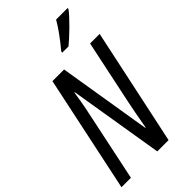

<svg xmlns="http://www.w3.org/2000/svg" viewBox="-286 -1029 1107 1107"><g transform="rotate(-45 268.0 -475.0)"><path d="M308 -799 307 -790H358C397 -821 482 -903 510 -942L511 -950H417C392 -906 353 -853 308 -799ZM0 0H77L154 -366C162 -404 184 -502 194 -578H197L292 0H384L536 -714H458L377 -330C369 -290 354 -217 342 -145H339L246 -714H151Z"/></g></svg>

Font: Noto Sans ExtraCondensed
Style: Italic
Weight: 400
Width: 2
Italic angle: -12°
Designer: Monotype Design Team
Foundry: Monotype Imaging Inc.
Version: Version 2.013